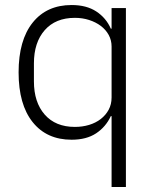

<svg xmlns="http://www.w3.org/2000/svg" viewBox="-20 -544 614 764"><path d="M424 -82H421Q401 -39 362.5 -13.5Q324 12 265 12Q166 12 110 -58Q54 -128 54 -256Q54 -384 110 -454Q166 -524 265 -524Q324 -524 363 -498.5Q402 -473 421 -430H424V-512H481V200H424ZM278 -39Q308 -39 334.5 -47Q361 -55 381 -70.5Q401 -86 412.5 -107.5Q424 -129 424 -156V-359Q424 -384 412.5 -405Q401 -426 381 -441Q361 -456 334.5 -464.5Q308 -473 278 -473Q201 -473 158 -424Q115 -375 115 -292V-220Q115 -137 158 -88Q201 -39 278 -39Z"/></svg>

Font: IBM Plex Sans KR Light
Style: Regular
Weight: 300
Designer: Mike Abbink; Paul van der Laan; Pieter van Rosmalen; Wujin Sim; Chorong Kim; Dohee Lee;
Foundry: Sandoll Inc.
Version: Version 1.001